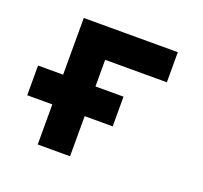

<svg xmlns="http://www.w3.org/2000/svg" viewBox="-97 -628 779 738"><g transform="rotate(20 293.0 -259.0)"><path d="M23.9 -164.1H126.5V0H258.8V-164.1H373.5V-285.6H258.8V-394.5H511.2V-517.6H126.5V-285.6H23.9Z"/></g></svg>

Font: Cascadia Mono NF
Style: Bold
Weight: 700
Monospace: yes
Designer: Aaron Bell
Foundry: Saja Typeworks
Version: Version 2404.023